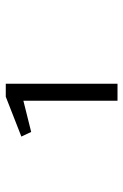

<svg xmlns="http://www.w3.org/2000/svg" viewBox="99 -772 427 665"><g transform="rotate(-90 312.5 -439.5)"><path d="M296 -246V-572L188 -545L172 -579L310 -633H355V-246Z"/></g></svg>

Font: Inconsolata Expanded
Style: Regular
Weight: 400
Width: 7
Monospace: yes
Designer: Raph Levien, Cyreal, Brenton Simpson
Foundry: Raph Levien, Cyreal, Google
Version: Version 3.100; ttfautohint (v1.8.4.7-5d5b)